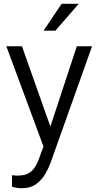

<svg xmlns="http://www.w3.org/2000/svg" viewBox="-20 -770 514 1003"><path d="M94.7 -528.3 243.2 -108.9 381.3 -528.3H460.9L243.2 83Q233.9 107.9 216.6 138.4Q199.2 168.9 169.2 191.2Q139.2 213.4 90.8 213.4Q80.6 213.4 65.2 210.7Q49.8 208 43 206.1L42.5 145Q47.9 146 57.1 146.7Q66.4 147.5 69.8 147.5Q116.7 147.5 142.3 126.2Q168 105 184.6 56.6L207 -4.9L13.2 -528.3ZM207.5 -609.9 301.8 -750H391.1L269.5 -609.9Z"/></svg>

Font: Vazirmatn RD Light
Style: Regular
Weight: 300
Designer: Saber Rastikerdar
Foundry: Saber Rastikerdar
Version: Version 32.102